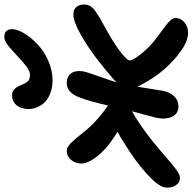

<svg xmlns="http://www.w3.org/2000/svg" viewBox="-29 -822 879 877"><g transform="rotate(-90 410.5 -383.5)"><path d="M481.9 -583Q446.3 -583 418.5 -595Q390.6 -606.9 375.5 -626Q360.4 -645 354.2 -667.7Q348.1 -690.4 353 -712.9Q357.9 -739.3 374.3 -753.7Q390.6 -768.1 415 -768.1Q444.3 -768.1 460 -727.1Q461.4 -724.6 464.6 -717.3Q467.8 -710 469.2 -707.3Q470.7 -704.6 474.6 -699.5Q478.5 -694.3 482.2 -692.1Q485.8 -689.9 492.4 -688Q499 -686 506.8 -686Q515.1 -686 524.2 -689.7Q533.2 -693.4 544.9 -702.1Q556.6 -710.9 563.2 -716.6Q569.8 -722.2 584.2 -735.4Q598.6 -748.5 602.1 -752Q606.9 -756.3 618.2 -766.6Q629.4 -776.9 635 -781.2Q640.6 -785.6 649.4 -792Q658.2 -798.3 665.8 -800.8Q673.3 -803.2 681.2 -803.2Q702.1 -803.2 710.4 -790Q718.8 -776.9 713.9 -752Q708.5 -728.5 688.7 -700Q668.9 -671.4 639.4 -645Q609.9 -618.7 567.6 -600.8Q525.4 -583 481.9 -583ZM37.1 -1Q13.7 -1 1.2 -22.2Q-11.2 -43.5 -6.8 -70.8Q-0.5 -103 57.6 -155Q115.7 -207 195.8 -255.9Q219.7 -272 247.1 -286.1Q237.3 -291.5 199.2 -317.9Q151.4 -353.5 124.3 -393.6Q97.2 -433.6 103 -464.8Q106.9 -486.3 122.3 -502.2Q137.7 -518.1 161.1 -518.1Q177.2 -518.1 195.8 -499Q214.4 -480 242.2 -444.8Q270 -409.7 293.9 -388.2Q334.5 -350.6 367.2 -330.1Q385.7 -412.6 403.8 -459Q413.6 -486.8 430.2 -502.4Q446.8 -518.1 466.8 -518.1Q502 -518.1 515.4 -496.3Q528.8 -474.6 522.9 -442.9Q519 -423.3 500 -370.4Q481 -317.4 473.1 -291Q484.4 -302.2 486.8 -304.2Q521 -334.5 571.5 -373.8Q622.1 -413.1 662.1 -437Q744.1 -487.8 782.2 -487.8Q808.6 -487.8 820.3 -469.5Q832 -451.2 827.1 -426.8Q825.2 -415.5 818.1 -406Q811 -396.5 796.1 -386Q781.2 -375.5 768.3 -367.9Q755.4 -360.4 729.2 -346.2Q703.1 -332 686 -321.8Q641.1 -295.4 608.6 -270Q576.2 -244.6 573.2 -232.9Q570.8 -219.7 600.3 -181.4Q629.9 -143.1 671.9 -110.8Q685.5 -100.6 706.1 -85.4Q726.6 -70.3 735.1 -63.7Q743.7 -57.1 753.4 -47.4Q763.2 -37.6 765.6 -29.5Q768.1 -21.5 766.1 -12.2Q762.2 8.3 743.4 22.2Q724.6 36.1 699.2 36.1Q640.1 36.1 557.1 -46.9Q501.5 -100.1 456.1 -189Q455.6 -189.9 454.6 -192.4Q453.6 -194.8 453.1 -195.8Q441.9 -122.1 434.1 -78.1Q427.2 -45.9 408.7 -26.9Q390.1 -7.8 362.8 -7.8Q330.6 -7.8 316.4 -36.1Q302.2 -64.5 311 -108.9Q314.5 -124 325.7 -164.8Q336.9 -205.6 340.8 -220.2Q298.8 -197.3 240.2 -153.8Q203.6 -127.4 156.5 -86.4Q109.4 -45.4 81.1 -23.2Q52.7 -1 37.1 -1Z"/></g></svg>

Font: Shantell Sans Irregular
Style: Italic
Weight: 600
Italic angle: -11.31°
Designer: Stephen Nixon, Anya Danilova, Shantell Martin
Foundry: Arrow Type
Version: Version 1.006;[9816181b4]